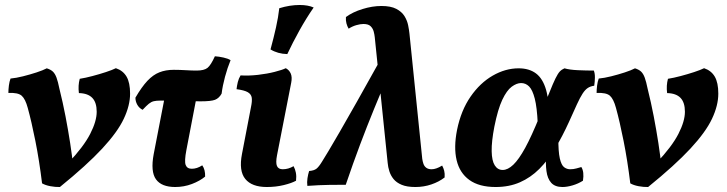

<svg xmlns="http://www.w3.org/2000/svg" viewBox="-20 -741 2917 770"><path d="M444.7 -467.5Q473.2 -458 487.5 -433.8Q501.7 -409.5 501.7 -365.5Q501.7 -318.2 476.5 -264.8Q451.4 -211.4 389.8 -145Q328.2 -78.6 220.2 9Q202 9.5 181.9 5.7Q161.8 1.9 148.7 -5.7Q137.5 -97.2 121.9 -175.6Q106.3 -254 91.3 -308.2Q81.8 -343.7 67.2 -356.9Q52.6 -370.2 13.6 -368.2Q13.6 -381.6 15.6 -397.7Q17.6 -413.8 22.2 -426Q44.4 -428 72.3 -435Q100.2 -442 126.3 -450.5Q152.4 -459 167.6 -467Q183.5 -462 192.2 -453.7Q200.9 -445.3 206.7 -429.5Q212.5 -413.8 218.4 -384.7Q232.1 -330 242.7 -274.7Q253.3 -219.4 261.4 -167Q269.5 -114.5 274.1 -68.1L253.6 -87.4Q315.4 -152.8 341.6 -203.8Q367.8 -254.8 367.8 -292.8Q367.8 -330.2 350.1 -348.5Q332.5 -366.8 296.4 -367.7Q292.5 -398.3 299.8 -425Q322.5 -428.5 350.6 -436Q378.7 -443.4 404.6 -451.9Q430.4 -460.4 444.7 -467.5Z M551.9 -300.6Q537.6 -307.9 530.3 -321.4Q523 -334.9 523.1 -349.3Q548.3 -392.5 571.1 -416.8Q594 -441.1 619.3 -451Q644.6 -461 676.9 -461Q699.9 -461 724.5 -459.5Q749.1 -458 768.4 -458Q798.7 -458 812.3 -468.9Q825.8 -479.9 841.8 -515.3Q858 -514.3 876.3 -510.2Q894.6 -506.2 904.7 -499.6Q892.1 -468.9 882.4 -433.1Q872.7 -397.2 868.8 -365.5Q858.5 -347.1 842.4 -340.8Q826.4 -334.6 783.9 -334.6Q759.4 -334.6 729.8 -335.6Q700.2 -336.6 672.4 -337.1Q644.6 -337.6 623.6 -337.6Q607 -337.6 596.7 -335.1Q586.4 -332.6 576.9 -324.9Q567.4 -317.1 551.9 -300.6ZM682.6 9Q627.7 9 605.5 -21.9Q583.3 -52.8 596.4 -123L641.5 -356H769.1L727.5 -139.3Q718.9 -94.6 724.6 -79.4Q730.3 -64.2 749.2 -64.2Q770.2 -64.2 791.1 -78Q803.6 -60.3 802.6 -32.8Q781.5 -15.3 749.6 -3.1Q717.7 9 682.6 9Z M1050 9Q989.9 9 963.6 -23.4Q937.3 -55.8 950.4 -123.3L986.6 -311.8Q991.6 -335.2 989.6 -349.2Q987.5 -363.2 973.8 -371.2Q960 -379.2 928.6 -383.3Q930.2 -397.4 933.7 -411.9Q937.3 -426.4 944.8 -438.6Q978.1 -436.6 1014.7 -440.8Q1051.3 -445 1081.7 -452.8Q1112 -460.5 1126.1 -467.5Q1139.8 -460.3 1146.1 -445.9Q1152.3 -431.6 1147.8 -408.9L1091 -118.5Q1085.1 -88.1 1090.8 -75.2Q1096.5 -62.2 1113.9 -62.2Q1136.5 -62.2 1157.3 -74.6Q1163.8 -62.9 1166.6 -48.2Q1169.3 -33.5 1167.2 -16.2Q1149.1 -6.3 1117.7 1.3Q1086.2 9 1050 9ZM1132.2 -524.1Q1094 -525 1064.9 -542.8Q1077.9 -590.6 1086.9 -631.2Q1096 -671.9 1100 -708Q1142.3 -721 1181.7 -721Q1215.6 -721 1237.9 -710.9Q1208.7 -668.7 1181.1 -619.3Q1153.6 -569.8 1132.2 -524.1Z M1645.9 9Q1611.8 9 1590.8 0.1Q1569.8 -8.7 1558.2 -23.1Q1546.7 -37.4 1541.5 -54.2Q1536.2 -70.9 1534.8 -87.2L1482.9 -592.1Q1481.9 -602.1 1478.7 -614.4Q1475.5 -626.7 1466.5 -635.7Q1457.5 -644.8 1437.4 -644.8Q1425.5 -644.8 1409.6 -640.3Q1393.6 -635.9 1378.2 -626Q1372.7 -635.1 1369.4 -647.1Q1366.2 -659.1 1367.3 -672.7Q1394.4 -692.7 1433.9 -704.8Q1473.3 -717 1509.5 -717Q1547.4 -717 1569.4 -705.4Q1591.3 -693.9 1602.2 -676.3Q1613 -658.6 1616.8 -639.7Q1620.6 -620.9 1622.1 -606.2L1673.4 -104Q1674.9 -93.3 1678.3 -83.6Q1681.8 -73.8 1689.8 -68Q1697.8 -62.2 1710.9 -62.2Q1719.9 -62.2 1730 -65.7Q1740.2 -69.1 1753.2 -77Q1758.6 -66.9 1761.4 -56.2Q1764.2 -45.5 1763.1 -29.3Q1740.5 -11.8 1710 -1.4Q1679.6 9 1645.9 9ZM1212.6 4.5Q1210.6 -10.2 1213.1 -26.4Q1215.6 -42.5 1219.7 -55.2Q1239.4 -56.7 1249.2 -64.5Q1259 -72.3 1271.4 -92.7Q1279.9 -106.2 1297 -134.6Q1314 -162.9 1342 -211.4Q1370 -259.9 1411.3 -332.9Q1452.6 -405.8 1509.6 -508.6L1544.8 -458.2Q1509.6 -376.1 1480.5 -304.9Q1451.4 -233.7 1424 -160.9Q1396.6 -88.2 1366.6 0Q1338.8 0 1300.1 0.5Q1261.3 1 1212.6 4.5Z M1967.8 9Q1901.5 9 1862.4 -19.2Q1823.3 -47.4 1811.2 -98.8Q1799.1 -150.1 1813 -220.3Q1829 -298.5 1867.1 -353.4Q1905.1 -408.4 1956 -437.7Q2007 -467 2059.9 -467Q2102.2 -467 2129.7 -446.4Q2157.1 -425.7 2170.1 -380.4Q2183.1 -335 2180.5 -258.6L2136.5 -246.6Q2133.6 -310.6 2124.6 -345.6Q2115.6 -380.6 2101.9 -394.3Q2088.2 -407.9 2069.9 -407.9Q2052.1 -407.9 2032.2 -393.3Q2012.3 -378.6 1994.4 -340.8Q1976.5 -302.9 1962.5 -232.6Q1951.1 -173.5 1951.8 -134.8Q1952.5 -96.1 1964.2 -77.8Q1975.9 -59.4 1996 -59.4Q2016.6 -59.4 2038.6 -80.4Q2060.7 -101.4 2086.4 -148.3Q2112 -195.2 2143.9 -274.1Q2169.1 -334.4 2183.7 -370.8Q2198.2 -407.3 2207.7 -426.5Q2217.2 -445.8 2224.9 -454.1Q2232.7 -462.4 2243.8 -467Q2264.1 -461 2297.9 -459.5Q2331.8 -458 2361.5 -458Q2366.1 -446.3 2365.8 -429.9Q2365.6 -413.4 2363.1 -397.2Q2348.1 -395.2 2337.4 -388.3Q2326.7 -381.3 2316.5 -365.7Q2306.3 -350.1 2293.7 -322.5Q2281.1 -295 2261.9 -252.2Q2235.3 -193.7 2206.3 -145.7Q2177.2 -97.8 2142.7 -63.3Q2108.1 -28.8 2065 -9.9Q2022 9 1967.8 9ZM2235.6 9Q2206 9 2190.7 -7.8Q2175.5 -24.5 2171.5 -55Q2167.4 -85.4 2170.8 -125.6L2219.3 -188.4Q2218.8 -132.7 2225.1 -105.6Q2231.4 -78.5 2242.4 -70.4Q2253.4 -62.2 2266.4 -62.2Q2279.9 -62.2 2291.5 -65.5Q2303 -68.7 2311.5 -71.1Q2323.5 -51.5 2317.9 -16.3Q2299.2 -4.4 2276.7 2.3Q2254.1 9 2235.6 9Z M2803.7 -467.5Q2832.2 -458 2846.5 -433.8Q2860.7 -409.5 2860.7 -365.5Q2860.7 -318.2 2835.5 -264.8Q2810.4 -211.4 2748.8 -145Q2687.2 -78.6 2579.2 9Q2561 9.5 2540.9 5.7Q2520.8 1.9 2507.7 -5.7Q2496.5 -97.2 2480.9 -175.6Q2465.3 -254 2450.3 -308.2Q2440.8 -343.7 2426.2 -356.9Q2411.6 -370.2 2372.6 -368.2Q2372.6 -381.6 2374.6 -397.7Q2376.6 -413.8 2381.2 -426Q2403.4 -428 2431.3 -435Q2459.2 -442 2485.3 -450.5Q2511.4 -459 2526.6 -467Q2542.5 -462 2551.2 -453.7Q2559.9 -445.3 2565.7 -429.5Q2571.5 -413.8 2577.4 -384.7Q2591.1 -330 2601.7 -274.7Q2612.3 -219.4 2620.4 -167Q2628.5 -114.5 2633.1 -68.1L2612.6 -87.4Q2674.4 -152.8 2700.6 -203.8Q2726.8 -254.8 2726.8 -292.8Q2726.8 -330.2 2709.1 -348.5Q2691.5 -366.8 2655.4 -367.7Q2651.5 -398.3 2658.8 -425Q2681.5 -428.5 2709.6 -436Q2737.7 -443.4 2763.6 -451.9Q2789.4 -460.4 2803.7 -467.5Z"/></svg>

Font: Vollkorn
Style: Italic
Weight: 400
Italic angle: -11°
Designer: Friedrich Althausen
Foundry: Friedrich Althausen
Version: Version 5.001